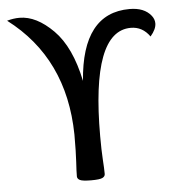

<svg xmlns="http://www.w3.org/2000/svg" viewBox="-50 -706 713 761"><g transform="rotate(-5 307.0 -325.5)"><path d="M282.7 7.8Q248.5 7.8 237.8 2.4Q227.1 -2.9 227.1 -12.7Q227.1 -33.2 229.5 -70.3Q231.9 -107.4 231.9 -179.2Q227.1 -483.4 5.4 -651.4Q30.8 -658.7 55.2 -658.7Q122.1 -658.7 189 -591.6Q255.9 -524.4 284.2 -387.7Q304.2 -655.3 492.7 -655.3Q551.3 -655.3 578.6 -620.6Q589.8 -606.4 589.8 -589.8Q589.8 -566.9 566.4 -539.6Q537.6 -580.6 491.2 -580.6Q333 -580.6 333 -163.1Q333 -107.4 335.4 -70.3Q337.9 -33.2 337.9 -12.7Q337.9 -2.9 327.4 2.4Q316.9 7.8 282.7 7.8Z"/></g></svg>

Font: Bainsley
Style: Regular
Weight: 400
Designer: Paul James MIller
Foundry: High-Logic / Made with FontCreator
Version: Version 1.411;March 28, 2021;FontCreator 13.0.0.2683 64-bit